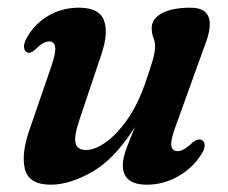

<svg xmlns="http://www.w3.org/2000/svg" viewBox="-20 -482 608 512"><path d="M517 -109Q525 -106 525.8 -95.8Q526.5 -85.5 518.5 -73Q495.5 -35 455.8 -12.2Q416 10.5 372 10.5Q307.5 10.5 307.5 -41.5Q307.5 -60.5 317 -85.8Q326.5 -111 339.5 -143Q286 -58 226 -23.8Q166 10.5 115.5 10.5Q57 10.5 46.5 -30.8Q36 -72 59.5 -138.5L117.5 -307Q129.5 -342 127 -356.8Q124.5 -371.5 111.5 -371.5Q103 -371.5 94.2 -366.5Q85.5 -361.5 73 -349Q60 -338 52 -342.5Q45 -345.5 44 -355.5Q43 -365.5 51 -380.5Q70.5 -416.5 107.2 -439Q144 -461.5 191 -461.5Q244.5 -461.5 257.2 -428Q270 -394.5 250 -336L191.5 -161.5Q177 -119 181.5 -100.5Q186 -82 210 -82Q232.5 -82 261.5 -102.2Q290.5 -122.5 318.8 -162.2Q347 -202 367.5 -261Q382 -302.5 387.8 -323.5Q393.5 -344.5 393.5 -357.5Q393.5 -370.5 389 -381.8Q384.5 -393 384.5 -407.5Q384.5 -432 412 -446.8Q439.5 -461.5 488.5 -461.5Q565.5 -461.5 526 -360.5L449 -147Q434.5 -108.5 436.8 -93.8Q439 -79 453 -79Q461 -79 470.5 -84Q480 -89 494.5 -103Q508.5 -113 517 -109Z"/></svg>

Font: Fraunces 72pt Soft SemiBold
Style: Italic
Weight: 600
Italic angle: -16°
Version: Version 1.000;[b76b70a41]